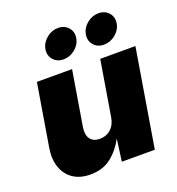

<svg xmlns="http://www.w3.org/2000/svg" viewBox="-140 -887 929 1007"><g transform="rotate(-20 325.0 -383.5)"><path d="M194.3 6.8Q136.7 6.8 98.1 -19.5Q59.6 -45.9 43.7 -92.3Q27.8 -138.7 37.6 -198.2L95.2 -545.9H291.5L240.7 -239.3Q234.4 -198.7 251 -175.5Q267.6 -152.3 304.7 -152.3Q340.8 -152.3 366.2 -175.5Q391.6 -198.7 397.9 -239.3L448.7 -545.9H645L554.7 0H370.6L387.2 -123.5Q357.9 -67.4 311 -30.3Q264.2 6.8 194.3 6.8ZM268.1 -608.9Q232.4 -608.9 211.4 -633.1Q190.4 -657.2 195.8 -691.4Q201.7 -725.6 230.7 -749.8Q259.8 -773.9 295.4 -773.9Q331.1 -773.9 352.3 -749.8Q373.5 -725.6 367.7 -691.4Q362.3 -657.2 333 -633.1Q303.7 -608.9 268.1 -608.9ZM493.7 -608.9Q458 -608.9 437 -633.1Q416 -657.2 421.4 -691.4Q427.2 -725.6 456.3 -749.8Q485.4 -773.9 521 -773.9Q556.6 -773.9 577.9 -749.8Q599.1 -725.6 593.3 -691.4Q587.9 -657.2 558.6 -633.1Q529.3 -608.9 493.7 -608.9Z"/></g></svg>

Font: Inter Black
Style: Italic
Weight: 900
Italic angle: -9.39999°
Designer: Rasmus Andersson
Foundry: rsms
Version: Version 4.000;git-a52131595